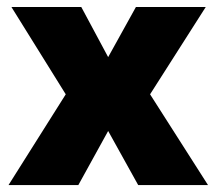

<svg xmlns="http://www.w3.org/2000/svg" viewBox="-20 -536 627 556"><path d="M4.6 0 170.4 -262.9 13.1 -515.7H215.4L293.2 -370.6L373.6 -515.7H575.8L414.6 -262.9L582.4 0H380.2L293.2 -156.7L206.8 0Z"/></svg>

Font: Khula ExtraBold
Style: Regular
Weight: 800
Designer: Erin McLaughlin, Steve Matteson
Version: Version 1.002;PS 1.0;hotconv 1.0.72;makeotf.lib2.5.5900; ttf